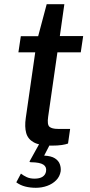

<svg xmlns="http://www.w3.org/2000/svg" viewBox="-20 -689 426 913"><path d="M150.5 204Q123.5 204 100 198Q76.5 192 57.5 178L79.5 136.5Q91.5 146 107 153.2Q122.5 160.5 144 160.5Q169 160.5 182.8 151.2Q196.5 142 199 125.5Q202.5 104.5 186 93.8Q169.5 83 128 82.5Q122.5 82.5 121 80.8Q119.5 79 122.5 75L169 -9H221L190 51Q223.5 52.5 241 63.8Q258.5 75 264.5 91.8Q270.5 108.5 268.5 125.5Q264.5 150.5 247.2 168Q230 185.5 204.5 194.8Q179 204 150.5 204ZM225 3.5Q169 3.5 140.8 -12Q112.5 -27.5 104.5 -56.8Q96.5 -86 102.5 -127.5L147.5 -440H67.5L79 -517H161.5L202 -669H286L264.5 -517.5H375.5L364 -440H253L209 -134Q203.5 -96.5 215.2 -86.2Q227 -76 256 -76H313.5L303.5 -6.5Q293.5 -2.5 274.2 0.5Q255 3.5 225 3.5Z"/></svg>

Font: Public Sans Thin Medium
Style: Italic
Weight: 500
Italic angle: -8°
Version: Version 2.001